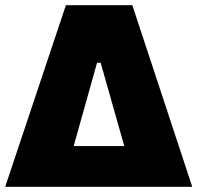

<svg xmlns="http://www.w3.org/2000/svg" viewBox="-76 -720 796 740"><path d="M-56 0H665L434 -700H178ZM208 -157 298 -478H312L403 -157Z"/></svg>

Font: Fixel Display 20240404 Black
Style: Italic
Weight: 900
Italic angle: -10°
Designer: AlfaBravo + MacPaw
Foundry: Kyrylo Tkachov, Marchela Mozhyna, Serhii Makarenko, Maria Weinstein, Zakhar Kryvoshyya
Version: Version 1.211;Glyphs 3.2 (3225)